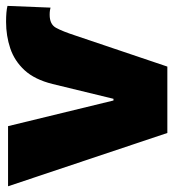

<svg xmlns="http://www.w3.org/2000/svg" viewBox="6 -606 593 658"><g transform="rotate(-90 303.0 -276.5)"><path d="M-5.9 -545.9H200.2L288.1 -184.6H293.9L344.7 -393.6Q359.9 -454.6 391.8 -489.3Q423.8 -523.9 466.8 -538.3Q509.8 -552.7 557.6 -552.7Q593.3 -552.7 612.3 -547.9L606.4 -400.4Q602.1 -401.4 596.7 -402.3Q591.3 -403.3 582 -403.3Q549.3 -403.3 537.4 -381.8Q525.4 -360.4 509.8 -312.5L404.3 0H176.8Z"/></g></svg>

Font: Inter Tight Black
Style: Regular
Weight: 900
Designer: Rasmus Andersson
Foundry: rsms
Version: Version 3.004; ttfautohint (v1.8.4.7-5d5b)